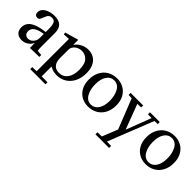

<svg xmlns="http://www.w3.org/2000/svg" viewBox="124 -1441 2552 2552"><g transform="rotate(45 1399.5 -165.0)"><path d="M96 -215Q161 -275 326 -294V-359Q326 -421 311 -454.5Q296 -488 251 -488Q226 -488 210.5 -477.5Q195 -467 187 -452Q179 -437 169 -411Q158 -379 146.5 -363.5Q135 -348 111 -348Q89 -348 75.5 -362Q62 -376 62 -403Q62 -442 89.5 -470.5Q117 -499 162.5 -514.5Q208 -530 260 -530Q422 -530 422 -375V-120Q422 -70 428 -42L500 -36V0L328 4L326 -86H324Q305 -44 264 -17Q223 10 172 10Q119 10 85.5 -21Q52 -52 52 -110Q52 -174 96 -215ZM221 -64Q248 -64 272 -79Q296 -94 311 -121.5Q326 -149 326 -184V-258Q237 -245 194.5 -215Q152 -185 152 -137Q152 -103 171.5 -83.5Q191 -64 221 -64Z M701 -526 705 -524V-434H707Q734 -476 785.5 -503Q837 -530 896 -530Q948 -530 993.5 -506Q1039 -482 1068 -428.5Q1097 -375 1097 -291Q1097 -200 1063 -132Q1029 -64 969 -27Q909 10 834 10Q762 10 705 -25V160L815 162V200H529V162L609 160V-445L607 -447L519 -442L513 -472ZM832 -34Q909 -34 953 -92Q997 -150 997 -253Q997 -366 950.5 -412Q904 -458 845 -458Q810 -458 777.5 -443Q745 -428 725 -400.5Q705 -373 705 -338V-187Q705 -111 738.5 -72.5Q772 -34 832 -34Z M1437 -530Q1503 -530 1558.5 -499.5Q1614 -469 1647 -409.5Q1680 -350 1680 -266Q1680 -184 1647 -121Q1614 -58 1555 -24Q1496 10 1420 10Q1354 10 1298.5 -20.5Q1243 -51 1210 -110.5Q1177 -170 1177 -254Q1177 -336 1210 -399Q1243 -462 1302 -496Q1361 -530 1437 -530ZM1432 -36Q1497 -36 1536 -93.5Q1575 -151 1575 -249Q1575 -348 1536 -416Q1497 -484 1425 -484Q1360 -484 1321 -426Q1282 -368 1282 -270Q1282 -171 1321 -103.5Q1360 -36 1432 -36Z M1931 160 2011 162V200H1755V162L1835 160L1923 -58L1756 -480L1696 -482V-520H1932V-482L1862 -480L1994 -130H1996L2130 -480L2060 -482V-520H2244V-482L2184 -480Z M2520 -530Q2586 -530 2641.5 -499.5Q2697 -469 2730 -409.5Q2763 -350 2763 -266Q2763 -184 2730 -121Q2697 -58 2638 -24Q2579 10 2503 10Q2437 10 2381.5 -20.5Q2326 -51 2293 -110.5Q2260 -170 2260 -254Q2260 -336 2293 -399Q2326 -462 2385 -496Q2444 -530 2520 -530ZM2515 -36Q2580 -36 2619 -93.5Q2658 -151 2658 -249Q2658 -348 2619 -416Q2580 -484 2508 -484Q2443 -484 2404 -426Q2365 -368 2365 -270Q2365 -171 2404 -103.5Q2443 -36 2515 -36Z"/></g></svg>

Font: Minipax
Style: Regular
Weight: 400
Designer: Raphaël Ronot, Igor Stepanchenko (Cyrillic)
Foundry: steppetype
Version: Version 1.002